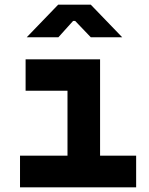

<svg xmlns="http://www.w3.org/2000/svg" viewBox="-20 -805 640 825"><path d="M565 0H66V-136H270V-415H90V-550H410V-136H565ZM231 -645H95L230 -785H370L505 -645H370L303 -715H294Z"/></svg>

Font: JetBrains Mono Extra Bold
Style: Regular
Weight: 800
Monospace: yes
Designer: Philipp Nurullin, Konstantin Bulenkov
Foundry: JetBrains
Version: 2.002